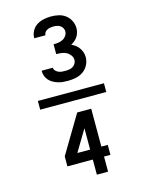

<svg xmlns="http://www.w3.org/2000/svg" viewBox="-146 -938 893 1190"><g transform="rotate(-15 300.0 -342.5)"><path d="M301 -440Q285 -440 268.5 -441.5Q252 -443 236.5 -448Q221 -453 206.5 -461Q192 -469 181 -481.5Q170 -494 164.5 -509.5Q159 -525 159 -542V-543H231Q231 -532 239 -523.5Q247 -515 257.5 -510.5Q268 -506 279 -505Q290 -504 301 -504Q314 -504 326.5 -506Q339 -508 349.5 -514.5Q360 -521 366.5 -532Q373 -543 373 -555Q373 -572 362.5 -586Q352 -600 337.5 -607.5Q323 -615 306 -617Q289 -619 273 -619V-682Q288 -682 303.5 -684Q319 -686 332.5 -693Q346 -700 355 -713Q364 -726 364 -741Q364 -752 358.5 -762Q353 -772 344 -778Q335 -784 324 -786.5Q313 -789 302 -789Q291 -789 281 -787.5Q271 -786 261.5 -781.5Q252 -777 245.5 -768.5Q239 -760 239 -750V-749H167V-752Q167 -775 179 -796.5Q191 -818 211 -830.5Q231 -843 254.5 -848Q278 -853 302 -853Q326 -853 350.5 -847.5Q375 -842 394.5 -827Q414 -812 425 -789.5Q436 -767 436 -742Q436 -728 432 -714Q428 -700 420.5 -688.5Q413 -677 402 -667.5Q391 -658 378 -651Q392 -645 404.5 -635.5Q417 -626 426 -613Q435 -600 440 -585Q445 -570 445 -554Q445 -528 433 -504.5Q421 -481 400 -466Q379 -451 353 -445.5Q327 -440 301 -440ZM88 -312V-368H512V-312ZM323 168V71H160V7L305 -236H395V7H436V71H395V168ZM323 7V-130L241 7Z"/></g></svg>

Font: R Plex Mono
Style: Regular
Weight: 400
Monospace: yes
Designer: Belleve Invis
Foundry: Belleve Invis
Version: Version 31.8.0